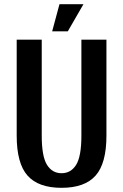

<svg xmlns="http://www.w3.org/2000/svg" viewBox="-20 -890 590 920"><path d="M230 -740 265 -870H380L305 -740ZM60 -240V-700H180V-240Q180 -141 205 -100.5Q230 -60 275 -60Q320 -60 345 -100.5Q370 -141 370 -240V-700H490V-240Q490 -107 438 -48.5Q386 10 275 10Q164 10 112 -48.5Q60 -107 60 -240Z"/></svg>

Font: Cuprum
Style: Bold
Weight: 700
Designer: Jovanny Lemonad
Foundry: Jovanny Lemonad
Version: Version 2.000